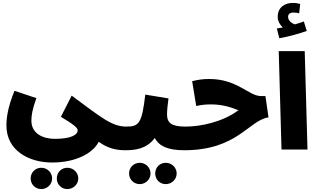

<svg xmlns="http://www.w3.org/2000/svg" viewBox="-20 -1024 2180 1315"><path d="M24 -164C24 3 172 89 337 89C505 89 619 22 656 -53C713 -11 772 5 836 5C889 5 921 -27 921 -78C921 -120 895 -157 846 -157C748 -157 680 -214 471 -369L397 -224C486 -171 512 -148 512 -132C512 -100 466 -73 355 -73C272 -73 195 -111 195 -197C195 -233 201 -274 229 -352L79 -402C32 -285 24 -215 24 -164ZM441 271C482 271 516 239 516 198C516 157 482 125 441 125C400 125 369 157 369 198C369 239 400 271 441 271ZM263 271C303 271 337 239 337 198C337 157 303 125 263 125C222 125 190 157 190 198C190 239 222 271 263 271Z M836 5C901 5 984 -2 1040 -79C1070 -22 1132 5 1241 5C1293 5 1326 -27 1326 -78C1326 -120 1300 -157 1251 -157C1154 -157 1124 -182 1124 -241C1124 -279 1131 -322 1134 -350L975 -376C952 -178 931 -157 846 -157ZM1115 237C1156 237 1190 205 1190 164C1190 123 1156 91 1115 91C1074 91 1043 123 1043 164C1043 205 1074 237 1115 237ZM937 237C977 237 1011 205 1011 164C1011 123 977 91 937 91C896 91 864 123 864 164C864 205 896 237 937 237Z M1241 5C1607 5 1683 -200 1819 -220L1798 -366H1768C1683 -366 1607 -483 1413 -483C1369 -483 1336 -478 1296 -468L1324 -298C1360 -306 1390 -309 1423 -309C1491 -309 1546 -296 1613 -269C1507 -189 1355 -157 1251 -157Z M1893 -762C1961 -774 2033 -795 2081 -812L2061 -877C2042 -870 2021 -863 1999 -857C1979 -864 1953 -882 1953 -909C1953 -927 1966 -938 1990 -938C2004 -938 2017 -936 2029 -933L2036 -997C2023 -1001 2006 -1004 1985 -1004C1935 -1004 1882 -978 1882 -908C1882 -879 1898 -853 1917 -836C1907 -834 1893 -832 1876 -829ZM1908 0H2086L2067 -674H1889Z"/></svg>

Font: Noto Sans Arabic UI XCn Bk
Style: Regular
Weight: 900
Width: 2
Designer: Monotype Design Team, Nadine Chahine and Nizar Qandah
Foundry: Monotype Imaging Inc.
Version: Version 2.010